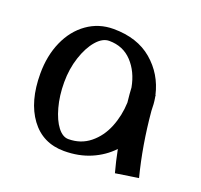

<svg xmlns="http://www.w3.org/2000/svg" viewBox="-96 -612 761 726"><g transform="rotate(20 284.5 -248.5)"><path d="M388 -260Q386 -207 367 -160Q348 -113 311.5 -83.5Q275 -54 225 -54Q202 -54 182 -80Q162 -106 149.5 -151.5Q137 -197 137 -251Q137 -305 152.5 -352Q168 -399 192.5 -427.5Q217 -456 244 -456Q300 -456 336 -417.5Q372 -379 383 -319Q384 -297 388 -260ZM435 7 527 -7Q496 -127 484 -262Q484 -290 480 -313Q479 -316 479 -323H478Q460 -402 400 -453Q340 -504 244 -504Q185 -504 138.5 -471Q92 -438 66.5 -380.5Q41 -323 41 -251Q41 -139 90 -72.5Q139 -6 225 -6Q284 -6 332 -26.5Q380 -47 414 -83Q423 -37 435 7Z"/></g></svg>

Font: LXGW Marker Gothic
Style: Regular
Weight: 400
Version: Version 1.001